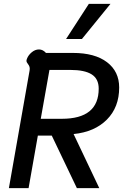

<svg xmlns="http://www.w3.org/2000/svg" viewBox="-20 -974 637 994"><path d="M133 -608Q134 -612 134 -618Q134 -631 125.5 -641.5Q117 -652 117 -659Q117 -664 120 -671Q127 -689 144.5 -703.5Q162 -718 182 -718Q202 -718 218 -700H357Q471 -700 534 -652Q597 -604 597 -521Q597 -419 533.5 -355Q470 -291 361 -280L494 0H378L248 -272H176L128 0H26ZM300 -359Q491 -359 491 -515Q491 -566 454.5 -589Q418 -612 344 -612H236L191 -359ZM440 -954H552L404 -772H322Z"/></svg>

Font: Niramit Medium
Style: Italic
Weight: 500
Italic angle: -10°
Designer: Katatrad Aksorn Co.,Ltd.
Foundry: Cadson Demak Co.,Ltd.
Version: Version 1.000; ttfautohint (v1.6)